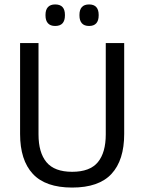

<svg xmlns="http://www.w3.org/2000/svg" viewBox="-20 -833 650 865"><path d="M305 12Q185 12 127.8 -49.8Q70.5 -111.5 70.5 -229.5V-639H153.5V-227.5Q153.5 -145.5 189.5 -102.2Q225.5 -59 305 -59Q385 -59 420.8 -102.2Q456.5 -145.5 456.5 -227.5V-639H539.5V-229.5Q539.5 -111.5 482.5 -49.8Q425.5 12 305 12ZM228.5 -716Q207 -716 196 -728.2Q185 -740.5 185 -763V-766.5Q185 -789 196 -801Q207 -813 228.5 -813Q251 -813 261.8 -801Q272.5 -789 272.5 -766.5V-763Q272.5 -740.5 261.8 -728.2Q251 -716 228.5 -716ZM381.5 -716Q359.5 -716 348.8 -728.2Q338 -740.5 338 -763V-766.5Q338 -789 348.8 -801Q359.5 -813 381.5 -813Q403 -813 413.8 -801Q424.5 -789 424.5 -766.5V-763Q424.5 -740.5 413.8 -728.2Q403 -716 381.5 -716Z"/></svg>

Font: Anek Gujarati Medium
Style: Regular
Weight: 400
Version: Version 1.003